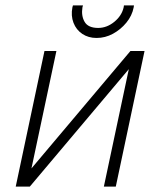

<svg xmlns="http://www.w3.org/2000/svg" viewBox="-20 -688 553 708"><path d="M474 -668H437L436 -661Q429 -630 401.5 -607.5Q374 -585 342 -585Q305 -585 292 -607.5Q279 -630 284 -661L286 -668H249L247 -661Q241 -630 251 -604Q261 -578 283.5 -563Q306 -548 336 -548Q368 -548 396.5 -563.5Q425 -579 446 -604.5Q467 -630 473 -661ZM188 -500H144L38 0H90L455 -433L363 0H407L513 -500H461L96 -67Z"/></svg>

Font: Advent Pro Light
Style: Italic
Weight: 300
Italic angle: -12°
Version: Version 3.000